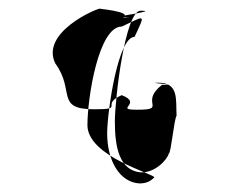

<svg xmlns="http://www.w3.org/2000/svg" viewBox="-20 -444 534 448"><path d="M109 -296C156 -232 108 -189 200 -189C274 -189 212 -199 264 -222C315 -202 244 -188 300 -188C372 -188 304 -204 358 -246C406 -246 314 -251 350 -251C398 -251 390 -210 392 -174C386 -165 379 -86 374 -86C370 -71 341 -39 306 -42C260 -48 248 -97 248 -160C248 -213 272 -419 308 -419C356 -419 230 -404 266 -404C314 -404 230 -402 266 -402C295 -418 198 -424 214 -424C204 -424 74 -368 109 -296ZM184 -152C184 -216 210 -382 264 -382C320 -408 320 -414 294 -358C256 -358 231 -190 230 -134C230 -67 260 -19 305 -16C320 -16 330 -20 340 -30C342 -38 184 -78 184 -152Z"/></svg>

Font: Zinc
Style: Regular
Weight: 400
Version: Version 1